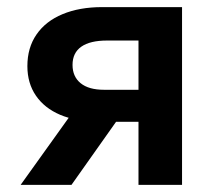

<svg xmlns="http://www.w3.org/2000/svg" viewBox="-20 -520 606 540"><path d="M38 0 223.5 -259 254 -178.5Q193 -178.5 149 -197.2Q105 -216 81 -251Q57 -286 57 -334Q57 -386 82.8 -423.2Q108.5 -460.5 156 -480.2Q203.5 -500 267.5 -500H492V0H369.5V-406H281Q233.5 -406 208.8 -388.8Q184 -371.5 184 -337.5Q184 -304.5 206.8 -286Q229.5 -267.5 272.5 -267.5H384V-177.5H306.5L181 0Z"/></svg>

Font: Geologica Roman Medium
Style: Regular
Weight: 500
Designer: Sindre Bremnes, Frode Helland
Foundry: Monokrom Skriftforlag AS
Version: Version 1.010;gftools[0.9.28]